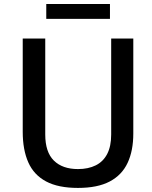

<svg xmlns="http://www.w3.org/2000/svg" viewBox="-20 -912 747 942"><path d="M634 -257Q634 -172.5 606 -112.8Q578 -53 518.2 -21.5Q458.5 10 362.5 10Q265.5 10 205.8 -22Q146 -54 118.8 -115.5Q91.5 -177 91.5 -265.5V-723H202V-252Q202 -166 244.2 -124.2Q286.5 -82.5 362.5 -82.5Q413 -82.5 449.8 -100.8Q486.5 -119 506 -156.8Q525.5 -194.5 525.5 -252V-723H634ZM519.5 -892.5V-819.5H207V-892.5Z"/></svg>

Font: Public Sans Medium
Style: Regular
Weight: 500
Designer: The Public Sans Project Authors: Dan O. Williams and USWDS (Libre Franklin designed by Pablo Impallari and Rodrigo Fuenz
Version: Version 1.007